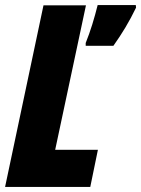

<svg xmlns="http://www.w3.org/2000/svg" viewBox="-25 -735 555 755"><path d="M312 -566V-555H421C455 -603 483 -649 510 -705L509 -715H359C346 -663 331 -613 312 -566ZM-5 0H330L360 -146H192L313 -714H146Z"/></svg>

Font: Noto Sans ExtraCondensed Black
Style: Italic
Weight: 900
Width: 2
Italic angle: -12°
Designer: Monotype Design Team
Foundry: Monotype Imaging Inc.
Version: Version 2.013